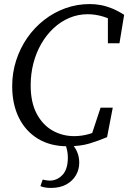

<svg xmlns="http://www.w3.org/2000/svg" viewBox="-20 -705 633 945"><path d="M179 211 190 179Q200 181 208.5 182.5Q217 184 224 184Q261 184 287.5 156Q314 128 314 70Q314 53 310.5 36Q307 19 300 0H335V4Q353 25 361.5 47.5Q370 70 370 96Q370 129 354 157Q338 185 307 202.5Q276 220 230 220Q214 220 200.5 217.5Q187 215 179 211ZM312 15Q228 15 167 -22Q106 -59 73 -125.5Q40 -192 40 -281Q40 -347 59.5 -407.5Q79 -468 114 -518.5Q149 -569 197 -606.5Q245 -644 302 -664.5Q359 -685 422 -685Q449 -685 476 -680Q503 -675 531.5 -663.5Q560 -652 591 -632L568 -492H511V-632L552 -591Q526 -612 487.5 -623.5Q449 -635 412 -635Q364 -635 321.5 -617Q279 -599 244 -566.5Q209 -534 183.5 -490Q158 -446 144.5 -394Q131 -342 131 -285Q131 -201 160.5 -145.5Q190 -90 238.5 -62.5Q287 -35 345 -35Q382 -35 417 -45Q452 -55 483 -71L427 -30L475 -175H535L507 -30Q467 -13 421.5 1Q376 15 312 15Z"/></svg>

Font: Source Serif 4
Style: Italic
Weight: 400
Italic angle: -12°
Designer: Frank Grießhammer
Foundry: Adobe Systems Incorporated
Version: Version 4.004;hotconv 1.0.116;makeotfexe 2.5.65601